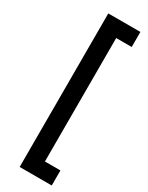

<svg xmlns="http://www.w3.org/2000/svg" viewBox="-256 -822 836 1083"><g transform="rotate(30 162.5 -280.0)"><path d="M204 -682V122H305V220H96V-780H305V-682Z"/></g></svg>

Font: Renner* Medium
Style: Medium
Weight: 500
Version: Version 003.000 ; ttfautohint (v0.97) -l 8 -r 50 -G 200 -x 1